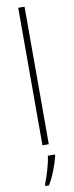

<svg xmlns="http://www.w3.org/2000/svg" viewBox="-107 -792 402 1045"><g transform="rotate(-10 94.0 -269.5)"><path d="M112 0V-760H77V0ZM135 70V61H96C92 102 68 178 54 212V221H74C102 176 123 117 135 70Z"/></g></svg>

Font: Noto Sans Bengali Condensed ExtraLight
Style: Regular
Weight: 200
Width: 3
Designer: Joana Ranito - Universal Thirst; Jelle Bosma - Monotype Design Team
Foundry: Universal Thirst ehf.
Version: Version 3.000